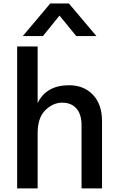

<svg xmlns="http://www.w3.org/2000/svg" viewBox="-20 -1050 675 1098"><path d="M78.1 27.3V-784.2H195.3V-460.9Q245.1 -562.5 375 -562.5Q460 -562.5 511.7 -507.8Q563.5 -453.1 563.5 -356.4V27.3H446.3V-333Q446.3 -396.5 417 -429.7Q387.7 -462.9 335.4 -462.9Q283.2 -462.9 239.3 -419.9Q195.3 -377 195.3 -288.1V27.3ZM110.4 -843.8 267.6 -1030.3H374L531.2 -843.8H416L320.3 -960.9L225.6 -843.8Z"/></svg>

Font: GenEi M Gothic v2 Medium
Style: Regular
Weight: 500
Version: Version 2.0